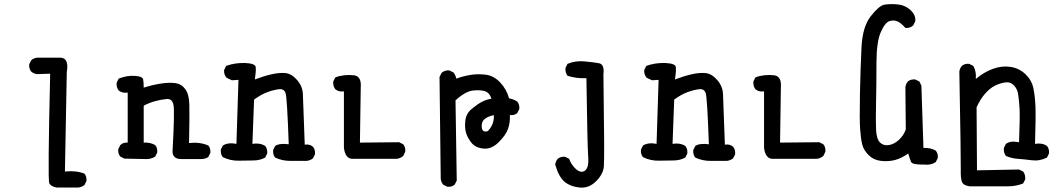

<svg xmlns="http://www.w3.org/2000/svg" viewBox="-20 -760 5040 914"><path d="M250 132.8Q221.7 127.9 214.4 111.8Q207 95.7 218.8 -409.2L156.2 -407.2Q140.6 -409.2 128.9 -418.9Q117.2 -432.6 119.1 -454.1L128.9 -473.6Q140.6 -483.4 156.2 -485.4H267.6Q309.6 -484.4 297.9 -417L289.1 56.6Q340.8 50.8 381.8 66.4Q393.6 80.1 391.6 101.6L381.8 121.1Q368.2 130.9 352.5 132.8Z M938.5 -2.9H840.8Q796.9 -3.9 801.8 -47.9Q811.5 -225.6 806.2 -258.3Q800.8 -291 773.4 -288.6Q746.1 -286.1 717.8 -278.3Q689.5 -270.5 664.1 -256.8V-81.1Q695.3 -83 718.8 -69.3Q730.5 -55.7 728.5 -34.2L718.8 -14.6Q697.3 -1 669.9 -2.9L572.3 -4.9L552.7 -14.6Q541 -28.3 543 -49.8L552.7 -69.3Q566.4 -83 587.9 -81.1V-319.3Q562.5 -315.4 544.9 -329.1Q533.2 -344.7 535.2 -366.2L544.9 -385.7Q584 -401.4 621.6 -398.9Q659.2 -396.5 661.6 -381.3Q664.1 -366.2 664.1 -342.8Q707 -356.4 746.6 -362.3Q786.1 -368.2 814.9 -364.3Q843.8 -360.4 861.8 -335.9Q879.9 -311.5 881.3 -263.7Q882.8 -215.8 879.9 -79.1Q930.7 -85 971.7 -67.4Q983.4 -53.7 981.4 -32.2L971.7 -12.7Q958 -2.9 938.5 -2.9Z M1362.3 5.9Q1323.2 5.9 1290 -9.8Q1278.3 -23.4 1280.3 -45.9L1290 -65.4Q1311.5 -79.1 1354.5 -73.2Q1346.7 -295.9 1339.4 -316.9Q1332 -337.9 1309.1 -335.4Q1286.1 -333 1255.4 -322.3Q1224.6 -311.5 1189.5 -286.1L1181.6 -75.2Q1216.8 -81.1 1242.2 -65.4Q1253.9 -51.8 1252 -29.3L1242.2 -9.8Q1216.8 3.9 1185.5 3.9Q1154.3 3.9 1116.2 4.9Q1078.1 5.9 1041 -11.7Q1029.3 -25.4 1031.2 -47.9L1041 -67.4Q1066.4 -83 1105.5 -75.2L1115.2 -379.9L1084 -377.9L1058.6 -389.6Q1044.9 -405.3 1046.9 -426.8L1056.6 -446.3Q1099.6 -461.9 1147.5 -460Q1195.3 -458 1197.3 -440.4Q1199.2 -422.9 1193.4 -381.8Q1234.4 -397.5 1272 -406.2Q1309.6 -415 1338.9 -412.1Q1368.2 -409.2 1394.5 -378.9Q1420.9 -348.6 1421.9 -310.5Q1422.9 -272.5 1430.7 -71.3Q1454.1 -75.2 1469.7 -61.5Q1481.4 -47.9 1479.5 -25.4L1469.7 -5.9Q1456.1 3.9 1440.4 5.9Z M1658.2 -3.9Q1624 -3.9 1617.2 -55.7V-325.2Q1593.8 -321.3 1576.2 -335Q1564.5 -350.6 1566.4 -372.1L1576.2 -391.6Q1617.2 -407.2 1668 -401.4Q1701.2 -394.5 1697.3 -344.7L1693.4 -81.1L1879.9 -83L1899.4 -73.2Q1911.1 -59.6 1909.2 -38.1L1899.4 -17.6Q1885.7 -5.9 1868.2 -3.9Z M2109.4 128.9 2089.8 119.1Q2080.1 107.4 2078.1 91.8L2072.3 -393.6L2082 -413.1Q2097.7 -426.8 2119.1 -424.8L2138.7 -415Q2148.4 -403.3 2152.3 -385.7Q2183.6 -397.5 2219.2 -403.3Q2254.9 -409.2 2293 -404.3Q2331.1 -399.4 2361.3 -367.2Q2391.6 -335 2403.3 -292Q2424.8 -288.1 2442.4 -276.4Q2454.1 -262.7 2452.1 -241.2L2442.4 -221.7Q2428.7 -210 2407.2 -211.9Q2409.2 -176.8 2398.4 -146.5Q2387.7 -116.2 2353.5 -82.5Q2319.3 -48.8 2281.2 -52.7Q2243.2 -56.6 2224.1 -80.6Q2205.1 -104.5 2198.2 -128.9Q2191.4 -153.3 2195.3 -186.5Q2199.2 -219.7 2225.1 -241.2Q2251 -262.7 2272.5 -274.4Q2293.9 -286.1 2319.3 -290Q2311.5 -317.4 2290 -325.2Q2268.6 -333 2231.9 -329.1Q2195.3 -325.2 2148.4 -282.2L2154.3 99.6L2144.5 119.1Q2130.9 130.9 2109.4 128.9ZM2301.8 -135.7Q2333 -167 2331.1 -211.9Q2301.8 -206.1 2286.1 -192.4Q2270.5 -178.7 2273.4 -153.3Q2276.4 -127.9 2301.8 -135.7Z M2740.2 132.8Q2697.3 128.9 2668.9 106.4Q2640.6 84 2623 23.4Q2625 7.8 2634.8 -3.9Q2648.4 -15.6 2669.9 -13.7L2689.5 -3.9Q2697.3 19.5 2715.8 39.1Q2734.4 58.6 2750.5 57.6Q2766.6 56.6 2774.9 39.1Q2783.2 21.5 2779.8 -18.6Q2776.4 -58.6 2771.5 -387.7Q2722.7 -385.7 2681.6 -399.4Q2669.9 -415 2671.9 -436.5L2681.6 -456.1Q2718.8 -471.7 2761.7 -467.8Q2804.7 -463.9 2831.5 -459Q2858.4 -454.1 2852.5 -405.3Q2858.4 -2 2854.5 34.2Q2850.6 70.3 2816.9 103.5Q2783.2 136.7 2740.2 132.8Z M3362.3 5.9Q3323.2 5.9 3290 -9.8Q3278.3 -23.4 3280.3 -45.9L3290 -65.4Q3311.5 -79.1 3354.5 -73.2Q3346.7 -295.9 3339.4 -316.9Q3332 -337.9 3309.1 -335.4Q3286.1 -333 3255.4 -322.3Q3224.6 -311.5 3189.5 -286.1L3181.6 -75.2Q3216.8 -81.1 3242.2 -65.4Q3253.9 -51.8 3252 -29.3L3242.2 -9.8Q3216.8 3.9 3185.5 3.9Q3154.3 3.9 3116.2 4.9Q3078.1 5.9 3041 -11.7Q3029.3 -25.4 3031.2 -47.9L3041 -67.4Q3066.4 -83 3105.5 -75.2L3115.2 -379.9L3084 -377.9L3058.6 -389.6Q3044.9 -405.3 3046.9 -426.8L3056.6 -446.3Q3099.6 -461.9 3147.5 -460Q3195.3 -458 3197.3 -440.4Q3199.2 -422.9 3193.4 -381.8Q3234.4 -397.5 3272 -406.2Q3309.6 -415 3338.9 -412.1Q3368.2 -409.2 3394.5 -378.9Q3420.9 -348.6 3421.9 -310.5Q3422.9 -272.5 3430.7 -71.3Q3454.1 -75.2 3469.7 -61.5Q3481.4 -47.9 3479.5 -25.4L3469.7 -5.9Q3456.1 3.9 3440.4 5.9Z M3658.2 -3.9Q3624 -3.9 3617.2 -55.7V-325.2Q3593.8 -321.3 3576.2 -335Q3564.5 -350.6 3566.4 -372.1L3576.2 -391.6Q3617.2 -407.2 3668 -401.4Q3701.2 -394.5 3697.3 -344.7L3693.4 -81.1L3879.9 -83L3899.4 -73.2Q3911.1 -59.6 3909.2 -38.1L3899.4 -17.6Q3885.7 -5.9 3868.2 -3.9Z M4379.9 23.4Q4323.2 24.4 4317.4 11.2Q4311.5 -2 4303.7 -29.3Q4270.5 -5.9 4239.7 2Q4209 9.8 4173.8 5.9Q4138.7 2 4115.2 -21.5Q4091.8 -44.9 4085 -70.8Q4078.1 -96.7 4074.7 -143.1Q4071.3 -189.5 4073.7 -313Q4076.2 -436.5 4081.1 -534.7Q4085.9 -632.8 4125 -682.6Q4164.1 -732.4 4188.5 -737.3Q4212.9 -742.2 4250.5 -739.3Q4288.1 -736.3 4314.5 -711.9Q4340.8 -687.5 4336.9 -658.2L4327.1 -638.7Q4311.5 -625 4290 -627Q4270.5 -649.4 4253.4 -657.7Q4236.3 -666 4214.8 -659.7Q4193.4 -653.3 4172.9 -606.9Q4152.3 -560.5 4152.3 -459.5Q4152.3 -358.4 4150.4 -273.9Q4148.4 -189.5 4150.4 -144Q4152.3 -98.6 4168.9 -82Q4185.5 -65.4 4210.9 -69.3Q4236.3 -73.2 4258.8 -93.8Q4281.2 -114.3 4292 -143.6L4290 -344.7Q4292 -360.4 4301.8 -372.1Q4315.4 -383.8 4336.9 -381.8L4356.4 -372.1L4366.2 -352.5L4376 -55.7Q4409.2 -57.6 4434.6 -43Q4446.3 -29.3 4444.3 -7.8L4434.6 11.7Q4411.1 27.3 4379.9 23.4Z M4595.7 127Q4563.5 122.1 4558.1 103Q4552.7 84 4553.7 46.9Q4554.7 9.8 4546.9 -418.9Q4548.8 -434.6 4558.6 -446.3Q4572.3 -458 4593.8 -456.1L4613.3 -446.3Q4628.9 -418.9 4625 -383.8Q4664.1 -417 4707.5 -432.6Q4751 -448.2 4792 -441.4Q4833 -434.6 4862.3 -406.2Q4891.6 -377.9 4899.4 -339.8Q4907.2 -301.8 4909.2 -253.4Q4911.1 -205.1 4907.2 -75.2Q4940.4 -81.1 4963.9 -65.4Q4975.6 -51.8 4973.6 -29.3L4963.9 -9.8Q4928.7 7.8 4891.6 2.9Q4854.5 -2 4825.2 -3.9Q4795.9 -5.9 4768.6 -17.6Q4756.8 -33.2 4758.8 -55.7L4768.6 -75.2Q4788.1 -88.9 4815.4 -85L4831.1 -83Q4835.9 -208 4833.5 -245.1Q4831.1 -282.2 4827.1 -309.6Q4823.2 -336.9 4805.7 -354.5Q4788.1 -372.1 4761.7 -367.2Q4735.4 -362.3 4713.4 -350.6Q4691.4 -338.9 4668.9 -313.5Q4646.5 -288.1 4628.9 -249L4630.9 50.8L4831.1 46.9L4850.6 56.6Q4862.3 72.3 4860.4 93.8L4850.6 113.3Q4817.4 127 4776.4 127Q4735.4 127 4595.7 127Z"/></svg>

Font: JasonHandwriting1
Style: Regular
Weight: 400
Version: Version 1.48.20